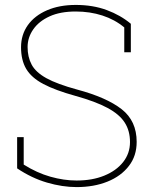

<svg xmlns="http://www.w3.org/2000/svg" viewBox="-20 -741 618 771"><path d="M287.6 10.3Q230.5 10.3 168.7 -7.8Q106.9 -25.9 48.8 -64.9V-190.4H75.2V-80.1Q127.9 -46.9 182.1 -31.5Q236.3 -16.1 287.6 -16.1Q350.6 -16.1 398.4 -35.6Q446.8 -55.2 474.4 -90.1Q502 -125 502 -170.4Q502 -215.8 481 -248.5Q460 -281.7 411.9 -307.6Q363.8 -333.5 282.7 -356Q242.2 -367.2 210 -379.2Q177.7 -391.1 153.8 -403.8Q106 -429.2 85.2 -464.4Q64.5 -499.5 64.5 -551.3Q64.5 -601.6 91.8 -640.1Q119.1 -678.2 168.7 -699.7Q218.3 -721.2 284.2 -721.2Q353 -721.2 408.4 -700.7Q463.9 -680.2 505.4 -645.5V-531.2H479V-630.9Q440.9 -662.6 391.1 -678.7Q341.3 -694.8 284.2 -694.8Q221.7 -694.8 179.2 -675.3Q136.2 -655.8 113.5 -623Q90.8 -590.3 90.8 -552.2Q90.8 -512.2 106.9 -481.9Q123 -451.2 166 -427.2Q209 -403.3 290 -381.3Q408.2 -349.6 468.5 -302.5Q528.8 -255.4 528.8 -171.4Q528.8 -114.7 497.6 -74.7Q466.3 -33.7 411.6 -11.7Q356.9 10.3 287.6 10.3Z"/></svg>

Font: Battambang Thin
Style: Regular
Weight: 100
Designer: Danh Hong
Version: Version 8.002; ttfautohint (v1.8.3)